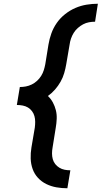

<svg xmlns="http://www.w3.org/2000/svg" viewBox="-20 -853 543 1026"><path d="M340 153Q310 153 281.5 148Q253 143 227.5 130.5Q202 118 183 97.5Q164 77 154.5 50.5Q145 24 144 -5.5Q143 -35 148 -65L166 -171Q168 -186 168 -202Q168 -218 164 -232.5Q160 -247 151 -259Q142 -271 129.5 -278.5Q117 -286 101.5 -289Q86 -292 70 -292L86 -388Q102 -388 118 -391Q134 -394 149.5 -401.5Q165 -409 178 -421Q191 -433 200 -447.5Q209 -462 214 -478Q219 -494 222 -510L239 -615Q244 -645 254.5 -674.5Q265 -704 283.5 -730.5Q302 -757 328 -777.5Q354 -798 383 -810.5Q412 -823 442.5 -828Q473 -833 503 -833L488 -737Q472 -737 455.5 -734Q439 -731 424 -723Q409 -715 396 -703.5Q383 -692 374 -677.5Q365 -663 359.5 -647Q354 -631 352 -615L334 -510Q330 -486 323 -462Q316 -438 303.5 -416Q291 -394 274 -374.5Q257 -355 236 -340Q252 -325 262.5 -305.5Q273 -286 278.5 -264Q284 -242 283 -218Q282 -194 278 -171L261 -65Q258 -49 258 -33Q258 -17 262 -2.5Q266 12 275 23.5Q284 35 297 43Q310 51 325 54Q340 57 356 57L340 153Z"/></svg>

Font: Iosevka SS04 Oblique
Style: Bold
Weight: 700
Italic angle: -9°
Monospace: yes
Designer: Belleve Invis
Foundry: Belleve Invis
Version: Version 19.0.0; ttfautohint (v1.8.4)